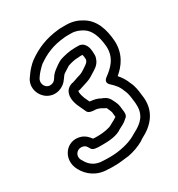

<svg xmlns="http://www.w3.org/2000/svg" viewBox="-176 -823 905 974"><g transform="rotate(-30 276.5 -336.0)"><path d="M174 -16C128 -16 99 -39 83 -70L78 -78C63 -112 93 -139 123 -129C135 -125 138 -121 148 -103C156 -89 177 -88 197 -88H216C251 -88 297 -91 327 -113C343 -121 361 -129 377 -145C386 -150 390 -160 390 -170V-175C390 -181 389 -187 388 -193L386 -212C384 -229 375 -245 370 -255C357 -284 335 -290 325 -294C305 -306 286 -308 264 -311L250 -341C238 -372 241 -385 242 -386C243 -386 252 -387 254 -388L269 -393C286 -399 311 -404 333 -418L352 -430C363 -437 390 -450 400 -479C402 -485 405 -492 405 -500V-506C405 -527 404 -554 385 -573C380 -578 368 -584 359 -584H337C302 -584 270 -576 246 -568C232 -563 207 -544 203 -541C190 -532 176 -518 170 -507C162 -495 158 -487 142 -483C108 -475 87 -511 103 -539L109 -548C117 -561 141 -586 153 -596C200 -628 243 -649 315 -656C322 -657 330 -657 337 -657H355C383 -657 401 -648 419 -638C454 -618 473 -573 478 -509C481 -443 443 -406 399 -374C394 -370 376 -354 397 -335C419 -315 435 -297 445 -268C445 -267 446 -267 446 -266C454 -249 457 -231 460 -203C461 -197 462 -190 462 -184V-182C467 -117 431 -85 382 -60C376 -57 369 -53 363 -49C328 -29 269 -15 216 -15H197C189 -15 181 -16 174 -16ZM337 -534H351C353 -529 355 -518 355 -506V-504C351 -490 346 -487 324 -472L305 -460C295 -453 276 -450 253 -441L241 -437C230 -436 215 -430 205 -419C181 -392 190 -350 204 -320L224 -277C230 -263 252 -260 271 -260C277 -260 295 -254 298 -252C306 -246 321 -240 323 -238C328 -224 333 -218 336 -206L338 -187C338 -183 338 -182 339 -178C331 -172 318 -165 301 -156C300 -155 298 -155 297 -154C287 -146 248 -138 216 -138H197C192 -138 189 -139 185 -139C176 -152 161 -169 138 -177C59 -203 -2 -120 39 -46C62 -2 108 34 173 34C181 35 189 35 197 35H216C244 35 269 30 292 28H295C331 21 361 10 389 -6C394 -9 399 -14 404 -16C465 -47 528 -104 510 -208C507 -235 504 -261 491 -287C481 -313 468 -333 452 -351C493 -385 532 -436 528 -513C523 -584 502 -649 444 -682C422 -696 392 -707 355 -707H337C328 -707 320 -707 311 -706C230 -698 175 -672 124 -636C106 -623 81 -596 67 -574L61 -566C31 -521 53 -466 91 -444C135 -419 185 -439 207 -473L213 -481C215 -485 221 -492 225 -496C239 -505 249 -512 264 -521C282 -527 304 -533 325 -533C329 -533 333 -534 337 -534Z"/></g></svg>

Font: Blanket
Style: BdOutline
Weight: 700
Foundry: Cannot Into Space Fonts
Version: Version 0.9